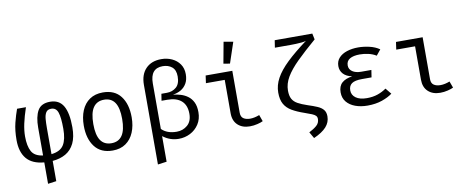

<svg xmlns="http://www.w3.org/2000/svg" viewBox="-82 -1217 4472 1834"><g transform="rotate(-10 2154.0 -300.0)"><path d="M412.8 -551.3Q500.5 -551.3 540.8 -482.1Q581 -412.8 581 -274.4Q581 -179.5 551.3 -119Q521.5 -58.5 467.4 -27.4Q413.3 3.6 340 9.7V206.2L258.5 217.4V9.7Q143.1 0 88.7 -65.1Q34.4 -130.3 34.4 -245.1Q34.4 -339.5 52.6 -412.1Q70.8 -484.6 91.3 -540H177.4Q148.7 -454.9 134.6 -389Q120.5 -323.1 120.5 -266.2Q120.5 -173.3 149 -120.5Q177.4 -67.7 258.5 -57.4V-326.7Q258.5 -432.3 292.1 -491.8Q325.6 -551.3 412.8 -551.3ZM411.8 -483.6Q376.4 -483.6 361.3 -459.5Q346.2 -435.4 343.1 -395.6Q340 -355.9 340 -309.2V-55.9Q426.7 -65.6 460 -119Q493.3 -172.3 493.3 -274.9Q493.3 -385.1 476.2 -434.4Q459 -483.6 411.8 -483.6Z M924.1 -551.3Q1038.5 -551.3 1096.9 -474.9Q1155.4 -398.5 1155.4 -270.3Q1155.4 -187.7 1128.7 -124.1Q1102.1 -60.5 1050.3 -24.4Q998.5 11.8 923.1 11.8Q808.7 11.8 749.7 -65.1Q690.8 -142.1 690.8 -269.2Q690.8 -352.3 717.4 -416.2Q744.1 -480 796.2 -515.6Q848.2 -551.3 924.1 -551.3ZM924.1 -481Q854.4 -481 818.7 -429.2Q783.1 -377.4 783.1 -269.2Q783.1 -162.1 818.2 -110.5Q853.3 -59 923.1 -59Q992.8 -59 1027.9 -110.8Q1063.1 -162.6 1063.1 -270.3Q1063.1 -377.9 1028.2 -429.5Q993.3 -481 924.1 -481Z M1529.7 -767.7Q1585.6 -767.7 1632.6 -745.9Q1679.5 -724.1 1707.7 -683.6Q1735.9 -643.1 1735.9 -586.2Q1735.9 -532.3 1714.9 -496.2Q1693.8 -460 1658.7 -439.7Q1623.6 -419.5 1581.5 -413.8Q1617.9 -410.3 1655.1 -399Q1692.3 -387.7 1723.3 -364.9Q1754.4 -342.1 1773.1 -303.8Q1791.8 -265.6 1791.8 -207.7Q1791.8 -140 1759.5 -90.8Q1727.2 -41.5 1675.4 -15.1Q1623.6 11.3 1564.1 11.3Q1479 11.3 1410.3 -42.1V206.2L1324.1 217.9V-553.8Q1324.1 -654.4 1379 -711Q1433.8 -767.7 1529.7 -767.7ZM1410.3 -552.8V-111.8Q1462.6 -59 1555.9 -59Q1616.9 -59 1660.5 -96.7Q1704.1 -134.4 1704.1 -207.2Q1704.1 -290.3 1656.4 -332.8Q1608.7 -375.4 1519.5 -375.4H1463.6L1473.8 -441.5H1527.7Q1580.5 -441.5 1618.2 -473.6Q1655.9 -505.6 1655.9 -577.9Q1655.9 -641 1620.3 -670Q1584.6 -699 1531.3 -699Q1410.3 -699 1410.3 -552.8Z M2092.8 -467.2H1910.3L1920.5 -540H2179V-133.3Q2179 -93.3 2203.8 -76.7Q2228.7 -60 2268.2 -60Q2289.7 -60 2313.1 -65.1Q2336.4 -70.3 2358.5 -79L2381.5 -15.9Q2363.6 -6.2 2326.9 2.8Q2290.3 11.8 2253.3 11.8Q2180.5 11.8 2136.7 -29Q2092.8 -69.7 2092.8 -143.1ZM2145.1 -828.2 2236.4 -811.8 2169.2 -611.3 2107.2 -622.1Z M2993.3 -757.4 3005.6 -699Q2895.4 -604.1 2820.5 -530.3Q2745.6 -456.4 2707.7 -392.1Q2669.7 -327.7 2669.7 -261Q2669.7 -210.8 2686.2 -180.5Q2702.6 -150.3 2737.9 -130.5Q2773.3 -110.8 2830.3 -91.8Q2883.1 -74.9 2920.8 -58.7Q2958.5 -42.6 2978.5 -18.5Q2998.5 5.6 2998.5 45.6Q2998.5 103.6 2958.7 147.7Q2919 191.8 2836.9 228.2L2801.5 166.7Q2846.2 144.1 2875.4 119Q2904.6 93.8 2904.6 54.9Q2904.6 35.4 2893.6 23.6Q2882.6 11.8 2857.4 1.3Q2832.3 -9.2 2789.2 -24.1Q2718.5 -48.2 2670.8 -76.2Q2623.1 -104.1 2599 -146.9Q2574.9 -189.7 2574.9 -258.5Q2574.9 -329.2 2611.8 -396.9Q2648.7 -464.6 2725.4 -538.2Q2802.1 -611.8 2921.5 -700Q2907.7 -694.4 2880 -691.5Q2852.3 -688.7 2822.3 -687.7Q2792.3 -686.7 2771.8 -686.7H2617.9L2628.7 -757.4Z M3477.9 -247.2H3385.6Q3316.4 -247.2 3286.2 -225.9Q3255.9 -204.6 3255.9 -159.5Q3255.9 -114.4 3294.1 -86.9Q3332.3 -59.5 3400.5 -59.5Q3459.5 -59.5 3506.2 -75.6Q3552.8 -91.8 3590.3 -118.5L3636.9 -61Q3597.9 -31.3 3535.9 -9.7Q3473.8 11.8 3395.4 11.8Q3328.7 11.8 3276.2 -7.7Q3223.6 -27.2 3192.8 -64.6Q3162.1 -102.1 3162.1 -156.4Q3162.1 -217.9 3197.2 -249Q3232.3 -280 3297.4 -289.2Q3241 -301 3212.6 -332.3Q3184.1 -363.6 3184.1 -407.7Q3184.1 -455.4 3213.3 -487.4Q3242.6 -519.5 3292.1 -535.4Q3341.5 -551.3 3401 -551.3Q3452.3 -551.3 3508.7 -538.5Q3565.1 -525.6 3606.7 -496.4L3563.1 -442.6Q3528.2 -464.1 3486.7 -473.3Q3445.1 -482.6 3404.6 -482.6Q3342.6 -482.6 3307.9 -462.1Q3273.3 -441.5 3273.3 -398.5Q3273.3 -361.5 3304.9 -339.5Q3336.4 -317.4 3391.3 -317.4H3488.7Z M3939 -467.2H3756.4L3766.7 -540H4025.1V-133.3Q4025.1 -93.3 4050 -76.7Q4074.9 -60 4114.4 -60Q4135.9 -60 4159.2 -65.1Q4182.6 -70.3 4204.6 -79L4227.7 -15.9Q4209.7 -6.2 4173.1 2.8Q4136.4 11.8 4099.5 11.8Q4026.7 11.8 3982.8 -29Q3939 -69.7 3939 -143.1Z"/></g></svg>

Font: FiraCode Nerd Font
Style: Regular
Weight: 400
Designer: Carrois Corporate, Edenspiekermann AG, Nikita Prokopov
Foundry: Carrois Corporate, Edenspiekermann AG, Nikita Prokopov
Version: Version 6.002;Nerd Fonts 3.4.0